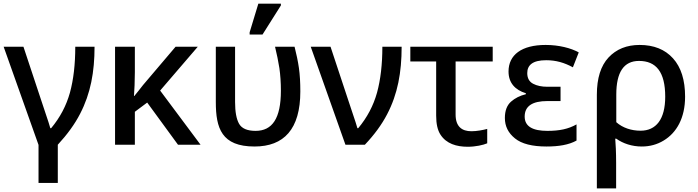

<svg xmlns="http://www.w3.org/2000/svg" viewBox="-20 -796 3840 1056"><path d="M297.9 210V0C350.6 -57.1 391.6 -113.8 420.4 -169.9C478.5 -281.7 500 -400.4 500 -539.1H394C394 -442.4 384.3 -358.4 364.7 -286.6C344.7 -214.8 310.5 -149.9 261.2 -90.8H256.8C247.6 -125.5 219.2 -203.6 206.1 -246.1L108.9 -539.1H0L191.9 1V210Z M945.8 -539.1 766.6 -328.1C752.4 -309.1 734.9 -288.1 718.8 -268.1H716.8C719.2 -298.8 721.7 -349.6 721.7 -398.9V-539.1H612.8V0H721.7V-181.2L789.6 -231.9L959 0H1083L860.8 -297.9L1067.9 -539.1Z M1423.8 -606 1524.9 -766.1V-775.9H1400.9L1353 -618.2V-606ZM1379.9 9.8C1541.5 9.8 1631.8 -85.4 1631.8 -293C1631.8 -341.8 1629.4 -384.8 1624 -422.4C1618.7 -459.5 1610.4 -498.5 1600.1 -539.1H1492.7C1502.9 -497.6 1510.7 -458.5 1516.6 -421.4C1522 -383.8 1524.9 -342.3 1524.9 -296.9C1524.9 -144 1477.1 -76.2 1385.7 -76.2C1339.8 -76.2 1309.6 -89.4 1294.9 -115.2C1280.3 -141.1 1272.9 -180.7 1272.9 -234.9V-539.1H1167V-234.9C1167 -90.8 1198.7 9.8 1379.9 9.8Z M1986.8 0C2039.1 -55.2 2079.6 -110.8 2108.9 -167C2167.5 -278.8 2189 -397.9 2189 -539.1H2083C2083 -442.4 2073.2 -358.4 2053.7 -286.6C2033.7 -214.8 1999.5 -149.9 1950.2 -90.8H1945.8C1936.5 -125.5 1908.2 -203.6 1895 -246.1L1797.9 -539.1H1689L1879.9 0Z M2552.7 11.2C2595.7 11.2 2638.2 1.5 2659.7 -7.8V-86.9C2635.7 -80.6 2602.1 -74.2 2572.8 -74.2C2520.5 -74.2 2485.8 -99.6 2485.8 -166V-458H2689.9V-539.1H2236.8V-458H2378.9V-160.2C2378.9 -114.7 2386.7 -79.6 2402.8 -55.2C2434.6 -5.9 2490.2 11.2 2552.7 11.2Z M2985.8 9.8C3052.2 9.8 3107.9 1 3150.9 -22.9V-111.8C3105.5 -86.4 3057.6 -76.2 2990.7 -76.2C2910.6 -76.2 2865.7 -100.1 2865.7 -154.8C2865.7 -211.9 2907.2 -240.2 2990.7 -240.2H3063V-318.8H2990.7C2959.5 -318.8 2933.1 -324.2 2912.1 -335.4C2890.6 -346.7 2879.9 -366.2 2879.9 -394C2879.9 -437.5 2909.2 -464.8 2983.9 -464.8C3038.6 -464.8 3084 -451.2 3130.9 -425.8L3163.1 -507.8C3120.1 -531.7 3053.7 -548.8 2981 -548.8C2848.6 -548.8 2776.9 -494.1 2776.9 -402.8C2776.9 -340.3 2813 -301.3 2872.1 -283.2V-277.8C2839.8 -270 2812.5 -256.3 2790.5 -236.8C2768.1 -216.8 2756.8 -187 2756.8 -147C2756.8 -101.6 2775.4 -64.5 2812.5 -34.7C2849.1 -4.9 2907.2 9.8 2985.8 9.8Z M3368.7 240.2V99.1C3368.7 44.4 3366.2 -7.8 3363.8 -33.2H3369.6C3407.2 -6.3 3456.5 9.8 3509.8 9.8C3553.7 9.8 3593.8 -1 3629.9 -22.9C3701.7 -65.9 3748 -147.5 3748 -264.2C3748 -355.5 3726.1 -425.8 3681.6 -475.1C3637.2 -524.4 3575.7 -548.8 3498 -548.8C3427.2 -548.8 3370.1 -525.9 3327.1 -480C3284.2 -434.1 3262.7 -365.7 3262.7 -274.9V240.2ZM3502.9 -77.1C3453.6 -77.1 3404.8 -92.3 3369.6 -124V-275.9C3369.6 -399.4 3411.1 -460.9 3494.6 -460.9C3588.4 -460.9 3638.7 -400.4 3638.7 -264.2C3638.7 -139.6 3588.4 -77.1 3502.9 -77.1Z"/></svg>

Font: Noto Reveo Sans
Style: Regular
Weight: 500
Designer: Monotype Design Team
Foundry: Monotype Imaging Inc.
Version: Version 2.007